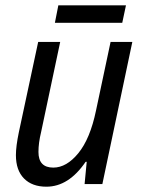

<svg xmlns="http://www.w3.org/2000/svg" viewBox="-20 -694 536 724"><path d="M40 -109Q40 -142 51 -195L124 -536H207L135 -196Q125 -155 125 -121Q125 -62 181 -62Q231 -62 275.5 -116.5Q320 -171 342 -277L397 -536H479L366 0H299L307 -84H303Q239 10 155 10Q101 10 70.5 -21Q40 -52 40 -109ZM200 -674H455L441 -608H187Z"/></svg>

Font: Noto Sans UI Narrow
Style: Italic
Weight: 400
Width: 4
Italic angle: -12°
Designer: Monotype Design Team
Foundry: Monotype Imaging Inc.
Version: Version 1.001